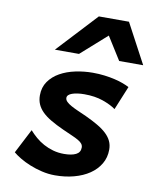

<svg xmlns="http://www.w3.org/2000/svg" viewBox="-87 -840 742 919"><g transform="rotate(10 284.0 -380.0)"><path d="M469.2 -349.6Q444.8 -367.2 405.8 -380.9Q366.7 -394.5 315.4 -394.5Q297.4 -394.5 282.2 -392.3Q267.1 -390.1 256.1 -386.2Q245.1 -382.3 239 -376.5Q232.9 -370.6 232.9 -362.8Q232.9 -352.5 241.7 -344Q250.5 -335.4 265.1 -327.4Q279.8 -319.3 299.1 -310.8Q318.4 -302.2 339.4 -293Q374 -276.9 399.9 -261.7Q425.8 -246.6 443.1 -230.2Q460.4 -213.9 469.2 -195.3Q478 -176.8 478 -153.8Q478 -115.2 459.7 -84.5Q441.4 -53.7 409.7 -32.2Q377.9 -10.7 335.2 0.7Q292.5 12.2 243.2 12.2Q210.4 12.2 178.7 4.6Q147 -2.9 119.4 -14.2Q91.8 -25.4 70.1 -38.6Q48.3 -51.8 35.2 -63L96.2 -181.2Q110.8 -164.6 128.7 -149.2Q146.5 -133.8 168 -122.1Q189.5 -110.4 214.4 -103.3Q239.3 -96.2 268.1 -96.2Q304.7 -96.2 325.7 -106.7Q346.7 -117.2 346.7 -140.6Q346.7 -150.9 340.8 -158.7Q335 -166.5 322.5 -173.8Q310.1 -181.2 290.8 -189.5Q271.5 -197.8 244.6 -210Q209 -226.1 182.9 -241.5Q156.7 -256.8 139.6 -273.7Q122.6 -290.5 114.3 -309.8Q106 -329.1 106 -352.5Q106 -391.6 126 -420.2Q146 -448.7 178.7 -467Q211.4 -485.4 252.9 -494.1Q294.4 -502.9 337.4 -502.9Q367.2 -502.9 394.3 -499.5Q421.4 -496.1 444.3 -490.7Q467.3 -485.4 485.6 -478.5Q503.9 -471.7 516.6 -464.8ZM451.2 -580.1 381.3 -691.4 255.9 -580.1H138.7L318.4 -773.4H464.8L567.9 -580.1Z"/></g></svg>

Font: Andika New Basic
Style: Bold Italic
Weight: 700
Italic angle: -14°
Designer: Victor Gaultney, Annie Olsen, Pablo Ugerman
Foundry: SIL International
Version: Version 5.500